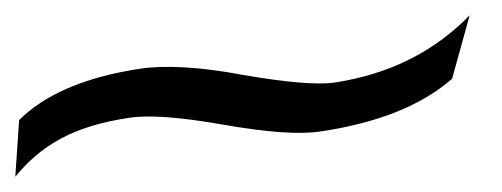

<svg xmlns="http://www.w3.org/2000/svg" viewBox="-56 -389 656 251"><path d="M113 -235C138 -239 179 -236 236 -226C293 -216 334 -213 362 -217C437 -228 495 -251 535 -286L558 -369C511 -321 453 -292 381 -281C359 -278 320 -281 262 -291C204 -302 158 -304 126 -299C54 -288 2 -265 -31 -232L-36 -158C-3 -198 38 -224 113 -235Z"/></svg>

Font: Gamestation Warped
Style: Italic
Weight: 400
Designer: Jonas Hecksher
Foundry: Jonas Hecksher, Playtypeª, e-types AS
Version: Version 1.003